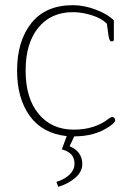

<svg xmlns="http://www.w3.org/2000/svg" viewBox="-20 -517 510 742"><path d="M198 186Q232 175 250 156.5Q268 138 268 117Q268 95 257 81.5Q246 68 219 60L238 9Q144 -1 95 -69Q46 -137 46 -244Q46 -358 101 -427.5Q156 -497 262 -497Q305 -497 351 -479.5Q397 -462 420 -438V-364Q420 -357 412 -357Q407 -357 404.5 -361Q402 -365 400 -375L393 -425Q373 -446 335 -458Q297 -470 262 -470Q177 -470 128 -410Q79 -350 79 -244Q79 -137 129.5 -76.5Q180 -16 265 -16Q347 -16 401 -59Q409 -65 414 -65Q419 -65 422 -61Q425 -57 425 -52Q425 -43 401 -27Q346 10 267 10L249 48Q298 69 298 117Q298 147 270.5 170.5Q243 194 205 205Z"/></svg>

Font: Maitree ExtraLight
Style: Regular
Weight: 275
Designer: CadsonDemak Team
Foundry: CadsonDemak
Version: Version 1.003